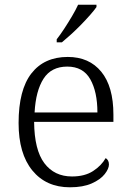

<svg xmlns="http://www.w3.org/2000/svg" viewBox="-20 -786 554 816"><path d="M277 10Q176 10 117.5 -61.5Q59 -133 59 -263Q59 -404 113.5 -474Q168 -544 268 -544Q359 -544 410.5 -481Q462 -418 462 -299V-268H125Q126 -149 168.5 -92.5Q211 -36 286 -36Q340 -36 375.5 -59Q411 -82 429 -114Q435 -111 439 -104Q443 -97 443 -87Q443 -69 425 -46Q407 -23 370 -6.5Q333 10 277 10ZM394 -308Q394 -396 363.5 -449.5Q333 -503 266 -503Q198 -503 165 -451.5Q132 -400 127 -308ZM221 -619Q236 -638 253 -664Q270 -690 286 -717Q302 -744 312 -766H390V-756Q381 -743 363.5 -723Q346 -703 324.5 -681Q303 -659 281.5 -639.5Q260 -620 243 -606H221Z"/></svg>

Font: Noto Serif Thai Light
Style: Regular
Weight: 300
Version: Version 2.001